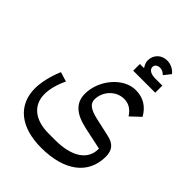

<svg xmlns="http://www.w3.org/2000/svg" viewBox="-282 -921 1300 1300"><g transform="rotate(45 368.5 -271.0)"><path d="M425 -570H636V-638H570C525 -638 499 -654 499 -681C499 -699 516 -713 540 -713C558 -713 575 -704 588 -690L627 -739C609 -765 572 -782 540 -782C485 -782 445 -742 445 -689C445 -670 453 -651 463 -638L462 -634H425ZM353 240C574 240 706 141 706 -27C706 -88 679 -122 616 -136L482 -166C410 -182 377 -206 377 -247C377 -326 442 -392 517 -392C562 -392 595 -370 622 -329L691 -394C657 -454 605 -490 531 -490C411 -490 304 -358 304 -229C304 -143 358 -92 475 -67L634 -33V-27C634 75 541 136 384 136H321C190 136 112 73 112 -34C112 -82 129 -143 155 -196L86 -217C57 -148 39 -75 39 -15C39 145 156 240 353 240Z"/></g></svg>

Font: IBM Plex Arabic Text
Style: Regular
Weight: 450
Designer: Mike Abbink, Paul van der Laan, Pieter van Rosmalen, Wael Morcos, Khajak Apelian
Foundry: Bold Monday
Version: Version 1.0